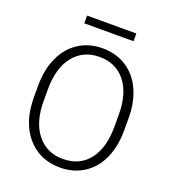

<svg xmlns="http://www.w3.org/2000/svg" viewBox="-155 -982 987 1107"><g transform="rotate(20 338.5 -428.5)"><path d="M61 0ZM615.2 -316.9Q615.2 -218.8 581.3 -144.5Q547.4 -70.3 484.4 -30.3Q421.4 9.8 338.9 9.8Q214.4 9.8 137.7 -79.3Q61 -168.5 61 -319.8V-393.1Q61 -490.2 95.5 -565.2Q129.9 -640.1 192.9 -680.4Q255.9 -720.7 337.9 -720.7Q419.9 -720.7 482.7 -681.2Q545.4 -641.6 579.6 -569.3Q613.8 -497.1 615.2 -401.9ZM555.2 -394Q555.2 -522.5 497.1 -595.2Q439 -668 337.9 -668Q238.8 -668 179.9 -595Q121.1 -522 121.1 -391.1V-316.9Q121.1 -190.4 179.7 -116.5Q238.3 -42.5 338.9 -42.5Q440.9 -42.5 498 -115.5Q555.2 -188.5 555.2 -318.8ZM490.2 -819.8H188V-867.2H490.2Z"/></g></svg>

Font: Roboto Light
Style: Regular
Weight: 300
Designer: Google
Version: Version 2.134; 2016; ttfautohint (v1.6)